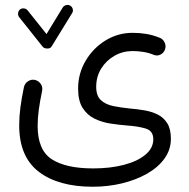

<svg xmlns="http://www.w3.org/2000/svg" viewBox="-20 -497 750 762"><path d="M259.3 -474.1Q266.6 -469.7 268.8 -460.9Q271 -452.1 266.1 -444.8L185.1 -313Q180.2 -304.2 167.7 -304.4Q155.3 -304.7 149.9 -311L56.2 -428.7Q50.8 -435.5 51.8 -444.8Q52.7 -454.1 59.6 -459.5Q66.4 -464.8 75.4 -463.6Q84.5 -462.4 89.8 -455.6L164.6 -361.8L229 -467.3Q233.9 -474.6 242.9 -476.8Q252 -479 259.3 -474.1ZM56.2 0.5Q56.2 -34.2 61 -71Q65.9 -107.9 75.2 -152.3Q79.1 -167 92 -175Q105 -183.1 119.1 -179.7Q133.3 -176.3 141.8 -163.8Q150.4 -151.4 147 -135.7Q138.7 -96.2 134 -62Q129.4 -27.8 129.4 2.9Q129.4 98.6 185.5 135Q241.7 171.4 350.1 171.4Q418 171.4 471.9 157.2Q525.9 143.1 557.1 116.9Q588.4 90.8 588.4 55.7Q588.4 22 557.6 12.9Q526.9 3.9 483.4 1Q452.1 -1.5 418.5 -6.6Q384.8 -11.7 355.5 -25.9Q326.2 -40 308.1 -68.4Q290 -96.7 290 -145.5Q290 -205.1 319.6 -255.4Q349.1 -305.7 398.4 -336.2Q447.8 -366.7 506.3 -366.7Q535.2 -366.7 561 -362.3Q586.9 -357.9 612.3 -347.7Q626.5 -342.8 633.1 -329.1Q639.6 -315.4 635.3 -301.8Q630.9 -288.1 618.2 -281Q605.5 -273.9 591.3 -278.8Q572.3 -287.1 550 -290.8Q527.8 -294.4 506.8 -294.4Q467.3 -294.4 434.3 -275.6Q401.4 -256.8 381.6 -224.9Q361.8 -192.9 361.8 -152.3Q361.8 -116.2 380.9 -99.1Q399.9 -82 430.4 -75.9Q460.9 -69.8 495.1 -66.4Q524.4 -64 553.2 -59.1Q582 -54.2 605.7 -42.5Q629.4 -30.8 643.8 -7.8Q658.2 15.1 658.2 53.7Q658.2 97.2 632.8 132.3Q607.4 167.5 563.5 192.4Q519.5 217.3 464.1 230.7Q408.7 244.1 348.6 244.1Q211.4 244.1 133.8 184.6Q56.2 125 56.2 0.5Z"/></svg>

Font: Mikhak-DS2-FD Regular
Style: Regular
Weight: 400
Designer: Amin Abedi
Version: Version 3.4